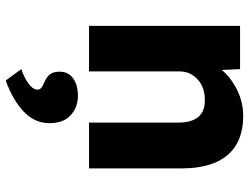

<svg xmlns="http://www.w3.org/2000/svg" viewBox="-120 -462 875 675"><g transform="rotate(90 317.5 -124.5)"><path d="M71 0V-531H223L226 -467Q254 -500 297 -521Q340 -542 388 -542Q478 -542 525 -487Q572 -432 572 -326V0H411V-313Q411 -410 329 -407Q287 -407 259 -381.5Q231 -356 231 -318V0ZM263 293 223 238Q236 234 253 225.5Q270 217 282.5 205.5Q295 194 295 181Q295 173 289 168Q283 163 271 158Q250 149 241 137Q232 125 232 104Q232 72 256 55.5Q280 39 316 39Q357 39 385 64.5Q413 90 413 139Q413 191 372.5 229.5Q332 268 263 293Z"/></g></svg>

Font: Lexend Deca
Style: Bold
Weight: 700
Designer: Bonnie Shaver-Troup, Thomas Jockin
Foundry: Lexend
Version: Version 1.008; ttfautohint (v1.8.4.7-5d5b)